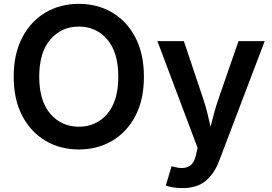

<svg xmlns="http://www.w3.org/2000/svg" viewBox="-20 -757 1397 985"><path d="M384.8 9.8Q289.1 9.8 213.6 -34.7Q138.2 -79.1 94.2 -162.6Q50.3 -246.1 50.3 -363.3Q50.3 -481 94.2 -564.7Q138.2 -648.4 213.6 -692.9Q289.1 -737.3 384.8 -737.3Q480 -737.3 555.4 -692.9Q630.9 -648.4 674.6 -564.7Q718.3 -481 718.3 -363.3Q718.3 -245.6 674.6 -162.4Q630.9 -79.1 555.4 -34.7Q480 9.8 384.8 9.8ZM384.8 -106.9Q473.6 -106.9 530.3 -172.9Q586.9 -238.8 586.9 -363.3Q586.9 -488.3 530.3 -554.4Q473.6 -620.6 384.8 -620.6Q295.4 -620.6 238.3 -554.4Q181.2 -488.3 181.2 -363.3Q181.2 -239.3 238.3 -173.1Q295.4 -106.9 384.8 -106.9ZM830.6 194.8 860.4 95.7 875.5 99.6Q918.5 111.3 947.3 97.4Q976.1 83.5 985.8 36.6L993.7 2L787.6 -545.9H923.3L1022.9 -249Q1034.7 -213.4 1043.5 -178Q1052.2 -142.6 1060.1 -106.9Q1069.3 -143.1 1078.9 -178.5Q1088.4 -213.9 1100.6 -249L1203.6 -545.9H1337.9L1103.5 70.3Q1078.6 135.7 1034.2 171.9Q989.7 208 915.5 208Q888.7 208 866 204.1Q843.3 200.2 830.6 194.8Z"/></svg>

Font: Inter-SemiBold
Style: Regular
Weight: 600
Designer: Rasmus Andersson
Foundry: rsms
Version: Version 4.000;git-a52131595